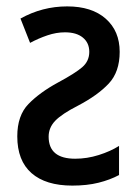

<svg xmlns="http://www.w3.org/2000/svg" viewBox="-20 -570 430 600"><path d="M190 -550Q267 -550 310.5 -511.5Q354 -473 354 -408Q354 -345 319.5 -308.5Q285 -272 224 -240Q173 -214 152.5 -192.5Q132 -171 132 -143Q132 -74 215 -74Q252 -74 288.5 -85.5Q325 -97 352 -114V-23Q324 -8 288 1Q252 10 206 10Q123 10 78.5 -29Q34 -68 34 -144Q34 -209 69 -245Q104 -281 161 -312Q215 -341 237 -360Q259 -379 259 -408Q259 -436 239 -452.5Q219 -469 183 -469Q156 -469 128 -459.5Q100 -450 74 -436L44 -512Q112 -550 190 -550Z"/></svg>

Font: Noto Sans Condensed Medium
Style: Regular
Weight: 500
Width: 3
Designer: Monotype Design Team
Foundry: Monotype Imaging Inc.
Version: Version 2.013; ttfautohint (v1.8.4.7-5d5b)